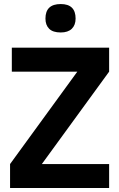

<svg xmlns="http://www.w3.org/2000/svg" viewBox="-20 -938 593 958"><path d="M206.8 -845.5Q206.8 -917.8 283 -917.8Q357.2 -917.8 357.2 -845.5Q357.2 -812.8 338.2 -794.4Q319.2 -776 283 -776Q244 -776 225.4 -794.4Q206.8 -812.8 206.8 -845.5ZM39 -700H524.5V-580.5H39ZM30.2 -119.5H524.5V0H30.2ZM188.8 -119.5H30.2L365.8 -580.5H524.5Z"/></svg>

Font: Haskoy
Style: Regular
Weight: 400
Designer: Ertekin Erdin
Foundry: Ertekin Erdin
Version: Version 1.500